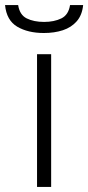

<svg xmlns="http://www.w3.org/2000/svg" viewBox="-76 -742 350 762"><path d="M71 0V-527H127V0ZM98 -611Q35 -611 -7.5 -636Q-50 -661 -56 -722H-4Q2 -683 30 -669Q58 -655 99 -655Q139 -655 167.5 -669Q196 -683 202 -722H254Q250 -682 228.5 -657.5Q207 -633 173.5 -622Q140 -611 98 -611Z"/></svg>

Font: Onest ExtraLight
Style: Regular
Weight: 250
Designer: Dmitri Voloshin, Andrey Kudryavtsev
Foundry: Dmitri Voloshin, Andrey Kudryavtsev
Version: Version 1.000;gftools[0.9.33]